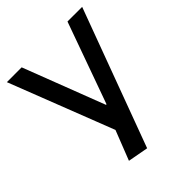

<svg xmlns="http://www.w3.org/2000/svg" viewBox="-207 -656 963 963"><g transform="rotate(-45 275.0 -174.0)"><path d="M162 172 240 -27 230 31 8 -540H113L279 -108H283L438 -540H542L271 192Z"/></g></svg>

Font: Pathway Extreme 8pt Thin 12pt Medium
Style: Regular
Weight: 500
Version: Version 1.001;gftools[0.9.26]